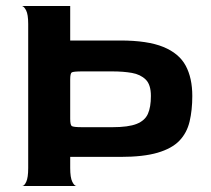

<svg xmlns="http://www.w3.org/2000/svg" viewBox="-20 -620 703 640"><path d="M54 0Q61 0 67.5 -14Q74 -28 74 -60V-540Q74 -572 67 -585.5Q60 -599 53 -600H214V-485H381Q472 -485 524.5 -463.5Q577 -442 599 -401Q621 -360 621 -300Q621 -253 612 -215Q603 -177 578 -151Q553 -125 505.5 -111Q458 -97 381 -97H214V-60Q214 -28 221 -14Q228 0 235 0ZM255 -196H354Q408 -196 435.5 -207Q463 -218 473 -240.5Q483 -263 483 -300Q483 -338 465.5 -355Q448 -372 419.5 -377Q391 -382 354 -382H255Q224 -382 219 -378.5Q214 -375 214 -355V-224Q214 -204 219 -200Q224 -196 255 -196Z"/></svg>

Font: Red Rose SemiBold
Style: Regular
Weight: 600
Designer: Jaikishan Patel
Version: Version 2.000